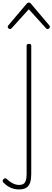

<svg xmlns="http://www.w3.org/2000/svg" viewBox="-94 -856 408 1493"><path d="M54 617Q17 617 -13.5 602.5Q-44 588 -67 564Q-73 558 -73.5 551Q-74 544 -66 536Q-59 529 -52 530.5Q-45 532 -40 537Q-21 556 4 569Q29 582 55 582Q89 582 101 561Q113 540 113 495V-500Q113 -508 117.5 -511.5Q122 -515 131 -515Q141 -515 145 -511.5Q149 -508 149 -500V497Q149 536 140.5 563Q132 590 111 603.5Q90 617 54 617ZM-16 -630Q-23 -630 -28.5 -635.5Q-34 -641 -34 -648Q-34 -650 -32.5 -653Q-31 -656 -29 -659L114 -828Q119 -833 122.5 -834.5Q126 -836 130 -836Q134 -836 138 -834.5Q142 -833 146 -828L289 -659Q292 -656 293 -653Q294 -650 294 -648Q294 -641 288.5 -635.5Q283 -630 276 -630Q272 -630 269.5 -632Q267 -634 264 -636L130 -784L-4 -636Q-6 -634 -9 -632Q-12 -630 -16 -630Z"/></svg>

Font: Playwrite FR Moderne Thin
Style: Regular
Weight: 250
Version: Version 1.002